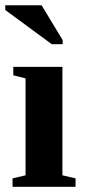

<svg xmlns="http://www.w3.org/2000/svg" viewBox="-26 -715 324 735"><path d="M212.9 -43.9 263.2 -32.2V0H22V-32.2L71.8 -43.9V-415L24.9 -426.8V-459H212.9ZM171.9 -545.9 -5.9 -676.8V-694.8H133.3L213.9 -561.5V-545.9Z"/></svg>

Font: Tinos
Style: Bold
Weight: 700
Designer: Steve Matteson
Foundry: Monotype Imaging Inc.
Version: Version 1.23